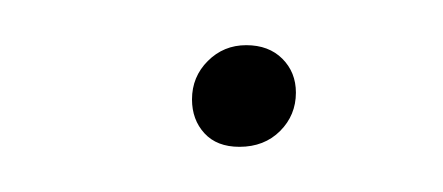

<svg xmlns="http://www.w3.org/2000/svg" viewBox="-20 -369 196 85"><path d="M65 -325Q65 -335 72 -342Q79 -349 89 -349Q99 -349 105 -343Q111 -337 111 -328Q111 -318 104 -311Q97 -304 86 -304Q76 -304 70.5 -310Q65 -316 65 -325Z"/></svg>

Font: Fira Sans Condensed Thin
Style: Italic
Weight: 250
Width: 3
Italic angle: -8°
Designer: Carrois Corporate & Edenspiekermann AG
Foundry: Carrois Corporate GbR & Edenspiekermann AG
Version: Version 4.203